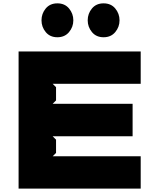

<svg xmlns="http://www.w3.org/2000/svg" viewBox="-20 -1114 921 1134"><path d="M811 -190.9V0H89.8V-810.1H811V-619.1H291L311 -599.1V-521L291 -501H763.2V-309.1H291L311 -289.1V-210.9L291 -190.9ZM413.1 -994.1Q413.1 -954.6 387.7 -924.3Q362.3 -894 318.8 -894Q275.4 -894 250.2 -924.3Q225.1 -954.6 225.1 -994.1Q225.1 -1033.7 250.2 -1064Q275.4 -1094.2 318.8 -1094.2Q362.8 -1094.2 387.9 -1063.7Q413.1 -1033.2 413.1 -994.1ZM686 -994.1Q686 -954.6 660.6 -924.3Q635.3 -894 591.8 -894Q548.3 -894 523.2 -924.3Q498 -954.6 498 -994.1Q498 -1033.7 523.2 -1064Q548.3 -1094.2 591.8 -1094.2Q635.7 -1094.2 660.9 -1063.7Q686 -1033.2 686 -994.1Z"/></svg>

Font: Sinkin Sans 900 X Black
Style: Regular
Weight: 950
Designer: Keith Bates
Foundry: K-Type
Version: Sinkin Sans (version 1.0)  by Keith Bates   •   © 2014   www